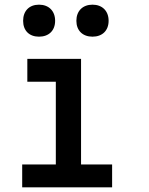

<svg xmlns="http://www.w3.org/2000/svg" viewBox="-20 -802 640 822"><path d="M147 -645C189 -645 216 -671 216 -713C216 -755 189 -782 147 -782C105 -782 79 -755 79 -713C79 -671 105 -645 147 -645ZM376 -645C418 -645 445 -671 445 -713C445 -755 418 -782 376 -782C334 -782 307 -755 307 -713C307 -671 334 -645 376 -645ZM460 0V-98H327V-550H97V-452H219V-98H75V0Z"/></svg>

Font: Tekne LDO SemiBold
Style: Regular
Weight: 600
Monospace: yes
Designer: Alessio Laiso, Mario Rullo, Paolo Rosset
Foundry: Alessio Laiso
Version: Version 1.000;hotconv 1.0.109;makeotfexe 2.5.65596